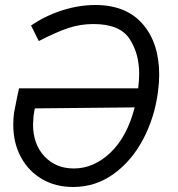

<svg xmlns="http://www.w3.org/2000/svg" viewBox="-20 -732 711 767"><path d="M616 -433Q616 -403 611 -365Q598 -264 552.5 -177Q507 -90 434.5 -37.5Q362 15 272 15Q202 15 148 -16.5Q94 -48 63.5 -104.5Q33 -161 33 -234Q33 -257 36 -281Q37 -285 49 -347L56 -379H532Q536 -411 536 -437Q536 -519 497 -577.5Q458 -636 353 -636Q300 -636 251.5 -619.5Q203 -603 135 -568L104 -630Q161 -669 228 -690.5Q295 -712 361 -712Q484 -712 550 -636Q616 -560 616 -433ZM518 -303 119 -299Q115 -275 114 -269Q112 -245 112 -235Q112 -156 157.5 -107.5Q203 -59 275 -59Q355 -59 421.5 -122.5Q488 -186 518 -303Z"/></svg>

Font: Bellota
Style: Bold Italic
Weight: 700
Italic angle: -7.5°
Designer: Kemie Guaida
Foundry: Kemie Guaida
Version: Version 4.001